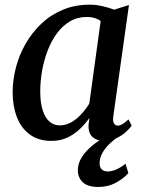

<svg xmlns="http://www.w3.org/2000/svg" viewBox="-20 -580 606 804"><path d="M454.5 -93.5Q451.5 -71 457.8 -62.5Q464 -54 473.5 -54Q482 -54 492.8 -60.2Q503.5 -66.5 518 -80L531.5 -54Q526.5 -46 510.5 -30.5Q494.5 -15 470.2 -2.5Q446 10 415 10Q385.5 10 367.8 -6Q350 -22 350.5 -55L354.5 -86Q338 -62.5 315.2 -40.5Q292.5 -18.5 262.8 -4.2Q233 10 195.5 10Q141.5 10 105.2 -16.5Q69 -43 51 -89Q33 -135 33 -193.5Q33 -244.5 46.5 -296.8Q60 -349 86.8 -396Q113.5 -443 152.5 -480.2Q191.5 -517.5 242.8 -539Q294 -560.5 356.5 -560.5Q381 -560.5 409 -554.2Q437 -548 458 -539.5L520 -559ZM401.5 -492Q390 -500.5 375.5 -504.8Q361 -509 344 -509Q304.5 -509 273 -490.5Q241.5 -472 218.2 -440.2Q195 -408.5 179.5 -368Q164 -327.5 156.2 -283.5Q148.5 -239.5 148.5 -197Q148.5 -150 158.8 -118.2Q169 -86.5 187.2 -70.8Q205.5 -55 229.5 -55Q250.5 -55 268.8 -63.2Q287 -71.5 302.8 -85Q318.5 -98.5 331.5 -114.5Q344.5 -130.5 354 -146.5ZM391 203Q346.5 202.5 326.2 182.8Q306 163 306 133.5Q306 108.5 318 86.2Q330 64 350 44.5Q370 25 394.8 8.8Q419.5 -7.5 444.5 -20L467.5 -33L489.5 -17.5Q462 0.5 441.2 20Q420.5 39.5 409 60Q397.5 80.5 397 102.5Q397 120.5 406 129.2Q415 138 431.5 138Q448.5 138 468 129.2Q487.5 120.5 505.5 105.5L517.5 144.5Q500.5 165.5 466.8 184.2Q433 203 391 203Z"/></svg>

Font: Merriweather 36pt Medium
Style: Italic
Weight: 500
Italic angle: -7.8°
Version: Version 2.101